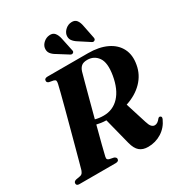

<svg xmlns="http://www.w3.org/2000/svg" viewBox="-220 -1072 1153 1232"><g transform="rotate(-30 357.0 -456.0)"><path d="M686.5 -93.5Q664 -43 618.8 -14.5Q573.5 14 518.5 14Q479.5 14 456 -5.8Q432.5 -25.5 420.5 -71.5L370.5 -268Q349.5 -268.5 332.5 -271Q315.5 -273.5 301 -277Q282 -205.5 267.2 -147.8Q252.5 -90 248 -70Q245 -57 248.8 -51.2Q252.5 -45.5 262 -43L293.5 -36.5Q309 -29.5 309 -19Q309 0 284.5 0H15.5Q-5.5 0 -5.5 -16.5Q-5.5 -31 12 -36L45 -42Q55.5 -44 61.2 -51.2Q67 -58.5 71.5 -71Q75.5 -85.5 87 -127.2Q98.5 -169 114 -227Q129.5 -285 146.5 -348Q163.5 -411 178.8 -469Q194 -527 204.8 -568.8Q215.5 -610.5 218.5 -625Q222 -640.5 220 -647.8Q218 -655 205.5 -658.5L173.5 -664.5Q159.5 -669.5 159.5 -681Q159.5 -700 184 -700H483Q564.5 -700 621.2 -673Q678 -646 703.2 -596.5Q728.5 -547 716 -479.5Q704.5 -413 656.8 -363.8Q609 -314.5 533.5 -290L582.5 -134.5Q590.5 -107.5 600.8 -96.2Q611 -85 624.5 -85Q645.5 -85 665.5 -111.5Q673 -119.5 681 -116.5Q694.5 -111.5 686.5 -93.5ZM392 -618Q387 -600.5 374 -552.5Q361 -504.5 344 -440.5Q327 -376.5 309.5 -310.5Q337.5 -302.5 371 -302.5Q440.5 -302.5 487 -352.5Q533.5 -402.5 549.5 -496Q564.5 -585 536 -625.2Q507.5 -665.5 457.5 -665.5Q429 -665.5 414.2 -653.5Q399.5 -641.5 392 -618ZM546.5 -864.5 566 -767Q568 -754.5 560 -749.5Q551 -743 541 -749.5L464 -799.5Q442 -813 430.2 -829.8Q418.5 -846.5 423 -871Q428 -892 447 -908.2Q466 -924.5 490.5 -925.5Q515.5 -927 528.5 -910.5Q541.5 -894 546.5 -864.5ZM385 -864.5 405.5 -767.5Q407 -762.5 406.5 -758Q406 -753.5 401 -749.5Q392.5 -743 381.5 -749L303.5 -798Q281 -810.5 268.8 -827Q256.5 -843.5 260.5 -868Q264.5 -889 283.2 -905.2Q302 -921.5 326 -923.5Q351.5 -926 365.2 -909.8Q379 -893.5 385 -864.5Z"/></g></svg>

Font: Fraunces 72pt
Style: Bold Italic
Weight: 700
Italic angle: -16°
Version: Version 1.000;[b76b70a41]